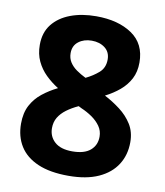

<svg xmlns="http://www.w3.org/2000/svg" viewBox="-82 -792 746 870"><g transform="rotate(10 290.5 -357.0)"><path d="M291.1 10Q206.1 10 150.2 -14.2Q94.2 -38.4 66.7 -82.5Q39.2 -126.5 39.2 -185.7Q39.2 -235.3 57.6 -270.1Q76 -304.8 107.2 -329.6Q138.5 -354.4 176.3 -373Q144.3 -393 118.2 -418.5Q92.2 -444 76.6 -477Q61 -510 61 -552.2Q61 -609 90.8 -646.8Q120.7 -684.6 172.6 -704.3Q224.6 -724 291.1 -724Q392.4 -724 456.1 -680.6Q519.7 -637.2 519.7 -551.2Q519.7 -508.2 502.8 -475.9Q485.8 -443.6 456.9 -419.4Q428.1 -395.2 391.7 -376.8Q429.6 -357 463.7 -331.1Q497.9 -305.2 519.7 -270.5Q541.5 -235.8 541.5 -188.1Q541.5 -129.9 513.1 -85.2Q484.7 -40.4 429.2 -15.2Q373.6 10 291.1 10ZM289.1 -102.1Q344.4 -102.1 372.2 -125.9Q400 -149.7 400 -188.9Q400 -215.9 384.9 -237.3Q369.7 -258.6 346.3 -274.7Q322.8 -290.8 297 -301.7L282.8 -308.9Q252.2 -294.8 229.2 -277.7Q206.3 -260.6 193.5 -239.3Q180.8 -218 180.8 -190.2Q180.8 -151.6 208.3 -126.8Q235.8 -102.1 289.1 -102.1ZM290.8 -440.7Q323.9 -456.6 349.7 -479Q375.4 -501.5 375.4 -539.6Q375.4 -573.8 351.1 -592.6Q326.7 -611.5 290.1 -611.5Q254 -611.5 229.5 -592.6Q205 -573.8 205 -539.6Q205 -516.1 216.4 -498.1Q227.8 -480.1 247.4 -466.2Q267 -452.4 290.8 -440.7Z"/></g></svg>

Font: Noto Sans Symbols
Style: Regular
Weight: 400
Designer: Monotype Design Team
Foundry: Monotype Imaging Inc.
Version: Version 2.002